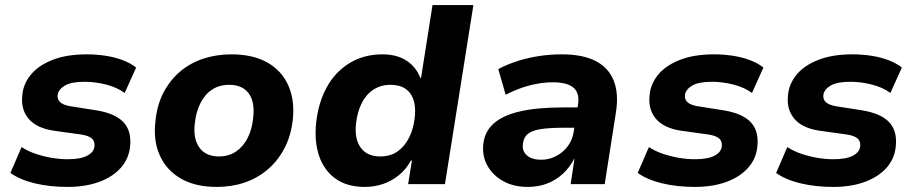

<svg xmlns="http://www.w3.org/2000/svg" viewBox="-20 -725 3600 756"><path d="M246 11Q176 11 117.5 -3Q59 -17 21 -44L65 -146Q89 -130 120 -119.5Q151 -109 183.5 -103.5Q216 -98 246 -98Q297 -98 323.5 -112Q350 -126 352 -149Q354 -168 342.5 -179Q331 -190 302 -195L194 -210Q124 -220 92.5 -257.5Q61 -295 68 -352Q72 -395 101.5 -431Q131 -467 186.5 -489Q242 -511 322 -511Q359 -511 395.5 -505.5Q432 -500 463.5 -488Q495 -476 516 -459L471 -359Q441 -381 398 -392Q355 -403 313 -403Q261 -403 235.5 -388Q210 -373 207 -351Q205 -334 216.5 -323Q228 -312 255 -307L357 -291Q433 -279 466 -244Q499 -209 492 -147Q487 -99 455 -63.5Q423 -28 369.5 -8.5Q316 11 246 11Z M833 11Q749 11 692 -22Q635 -55 609 -113.5Q583 -172 592 -247Q598 -311 623.5 -360Q649 -409 689 -443Q729 -477 780.5 -494Q832 -511 891 -511Q976 -511 1032.5 -479Q1089 -447 1115 -389Q1141 -331 1133 -255Q1126 -191 1100.5 -142Q1075 -93 1035 -58.5Q995 -24 944 -6.5Q893 11 833 11ZM842 -109Q881 -109 909.5 -128.5Q938 -148 955.5 -182.5Q973 -217 977 -263Q984 -323 959.5 -357Q935 -391 882 -391Q844 -391 815.5 -372.5Q787 -354 769.5 -319.5Q752 -285 747 -239Q740 -179 765 -144Q790 -109 842 -109Z M1416 11Q1346 11 1300.5 -22Q1255 -55 1236 -112.5Q1217 -170 1225 -243Q1234 -323 1267.5 -383Q1301 -443 1357 -477Q1413 -511 1486 -511Q1543 -511 1581 -486Q1619 -461 1635 -418L1638 -419L1683 -705H1844L1732 0H1587L1602 -93H1598Q1579 -58 1550.5 -35Q1522 -12 1488 -0.5Q1454 11 1416 11ZM1477 -109Q1517 -109 1545 -128.5Q1573 -148 1590.5 -182.5Q1608 -217 1613 -262Q1620 -323 1595.5 -357Q1571 -391 1518 -391Q1480 -391 1451 -372.5Q1422 -354 1404.5 -319.5Q1387 -285 1382 -239Q1375 -179 1400 -144Q1425 -109 1477 -109Z M2058 11Q2002 11 1961 -12Q1920 -35 1899 -73Q1878 -111 1883 -157Q1888 -206 1923 -238Q1958 -270 2026 -286Q2094 -302 2197 -302H2272L2260 -222H2198Q2146 -222 2111.5 -217Q2077 -212 2059.5 -198.5Q2042 -185 2039 -159Q2035 -130 2055 -113Q2075 -96 2111 -96Q2142 -96 2169 -110Q2196 -124 2215 -148.5Q2234 -173 2239 -207L2256 -312Q2263 -359 2238 -380Q2213 -401 2156 -401Q2115 -401 2068.5 -389.5Q2022 -378 1971 -352L1942 -453Q1978 -472 2019 -485Q2060 -498 2103.5 -504.5Q2147 -511 2192 -511Q2274 -511 2325 -485Q2376 -459 2396.5 -407.5Q2417 -356 2405 -281L2361 0H2227L2242 -100H2241Q2223 -65 2195.5 -40Q2168 -15 2133.5 -2Q2099 11 2058 11Z M2716 11Q2646 11 2587.5 -3Q2529 -17 2491 -44L2535 -146Q2559 -130 2590 -119.5Q2621 -109 2653.5 -103.5Q2686 -98 2716 -98Q2767 -98 2793.5 -112Q2820 -126 2822 -149Q2824 -168 2812.5 -179Q2801 -190 2772 -195L2664 -210Q2594 -220 2562.5 -257.5Q2531 -295 2538 -352Q2542 -395 2571.5 -431Q2601 -467 2656.5 -489Q2712 -511 2792 -511Q2829 -511 2865.5 -505.5Q2902 -500 2933.5 -488Q2965 -476 2986 -459L2941 -359Q2911 -381 2868 -392Q2825 -403 2783 -403Q2731 -403 2705.5 -388Q2680 -373 2677 -351Q2675 -334 2686.5 -323Q2698 -312 2725 -307L2827 -291Q2903 -279 2936 -244Q2969 -209 2962 -147Q2957 -99 2925 -63.5Q2893 -28 2839.5 -8.5Q2786 11 2716 11Z M3261 11Q3191 11 3132.5 -3Q3074 -17 3036 -44L3080 -146Q3104 -130 3135 -119.5Q3166 -109 3198.5 -103.5Q3231 -98 3261 -98Q3312 -98 3338.5 -112Q3365 -126 3367 -149Q3369 -168 3357.5 -179Q3346 -190 3317 -195L3209 -210Q3139 -220 3107.5 -257.5Q3076 -295 3083 -352Q3087 -395 3116.5 -431Q3146 -467 3201.5 -489Q3257 -511 3337 -511Q3374 -511 3410.5 -505.5Q3447 -500 3478.5 -488Q3510 -476 3531 -459L3486 -359Q3456 -381 3413 -392Q3370 -403 3328 -403Q3276 -403 3250.5 -388Q3225 -373 3222 -351Q3220 -334 3231.5 -323Q3243 -312 3270 -307L3372 -291Q3448 -279 3481 -244Q3514 -209 3507 -147Q3502 -99 3470 -63.5Q3438 -28 3384.5 -8.5Q3331 11 3261 11Z"/></svg>

Font: Nunito Sans 8pt ExtraBold
Style: Italic
Weight: 800
Italic angle: -9°
Version: Version 3.101;gftools[0.9.27]